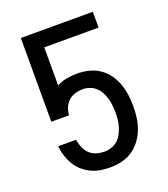

<svg xmlns="http://www.w3.org/2000/svg" viewBox="-136 -832 820 937"><g transform="rotate(-20 274.0 -363.5)"><path d="M276 8Q251 8 226 4Q201 0 178 -11Q155 -22 136 -38.5Q117 -55 104 -76.5Q91 -98 83 -122Q75 -146 72 -171V-176H165L166 -167Q170 -148 178.5 -129.5Q187 -111 202 -98Q217 -85 236.5 -79.5Q256 -74 276 -74Q294 -74 312 -80Q330 -86 344 -98Q358 -110 367 -127Q376 -144 381.5 -161.5Q387 -179 389 -198Q391 -217 391 -235Q391 -254 389 -272.5Q387 -291 382 -308.5Q377 -326 368.5 -342.5Q360 -359 346.5 -371.5Q333 -384 315 -390.5Q297 -397 279 -397Q259 -397 239 -391Q219 -385 204.5 -371.5Q190 -358 182 -339Q174 -320 173 -300H81V-735H455V-653H173V-455Q197 -468 224 -473Q251 -478 279 -478Q309 -478 338.5 -471Q368 -464 393 -447.5Q418 -431 436 -406.5Q454 -382 464.5 -353.5Q475 -325 479 -295Q483 -265 483 -235Q483 -205 479 -175Q475 -145 464 -116.5Q453 -88 434.5 -63.5Q416 -39 391 -22.5Q366 -6 336 1Q306 8 276 8Z"/></g></svg>

Font: Iosevka Semi-Condensed Medium
Style: Regular
Weight: 500
Monospace: yes
Designer: Belleve Invis
Foundry: Belleve Invis
Version: Version 27.3.5